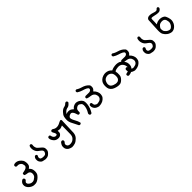

<svg xmlns="http://www.w3.org/2000/svg" viewBox="356 -1954 3782 3782"><g transform="rotate(-45 2247.5 -63.0)"><path d="M143.1 317.4Q114.7 314.5 90.3 302.2Q82 297.9 74 293Q65.9 288.1 58.1 282.5Q50.3 276.9 42.5 270Q18.6 249.5 5.4 220.7Q-1.5 206.1 -3.9 190.7Q-6.3 175.3 -4.4 159.4Q-2.4 143.6 2.9 130.4Q8.3 117.2 17.6 106.9Q35.2 86.9 55.7 75.7L56.6 75.2H58.1L75.7 73.2H77.6L79.1 74.2L92.8 82L93.8 82.5L94.7 83.5Q104.5 96.7 103.5 114.7V116.2L102.5 117.2L94.7 130.9L94.2 131.8L93.3 132.8Q78.6 143.1 71.3 154.1Q64 165 64 175.8Q63.5 198.7 84.5 217.3Q106.4 237.3 126 244.6Q145.5 252 169.4 250.5Q174.3 250 179 249.5Q183.6 249 188 247.8Q192.4 246.6 196.8 245.1Q201.2 243.7 205.3 241.7Q209.5 239.7 213.4 237.3Q233.9 224.6 252.4 208.5Q270.5 192.9 277.8 169.4Q285.2 146 282.2 118.7Q279.8 92.8 260.3 76.7Q250.5 68.4 238.8 64Q227.1 59.6 212.4 58.6Q181.2 56.6 152.8 44.4L151.4 43.9L150.4 42.5Q141.6 28.8 143.6 11.2V10.3L144 9.3L149.9 -4.4L151.4 -7.3L154.3 -7.8Q189.9 -13.7 223.1 -22.9Q254.9 -31.7 272 -49.8Q289.1 -67.4 287.1 -87.9Q285.2 -109.9 278.3 -129.9Q271.5 -148.9 255.9 -162.1Q240.2 -175.8 222.2 -182.6Q204.1 -189.5 165.5 -186.5H163.6L162.1 -187L147.5 -194.8L146.5 -195.3L146 -196.3Q135.3 -208 137.7 -226.1V-227.1L138.2 -228L145 -242.7L146 -244.6L147.9 -245.6Q162.1 -252.4 176.8 -255.1Q191.4 -257.8 206.1 -255.9Q233.9 -252 254.4 -242.7Q274.9 -233.4 305.2 -205.1Q336.4 -175.8 345.7 -136.7Q354.5 -98.1 351.1 -63.5Q349.1 -45.4 343 -31.7Q336.9 -18.1 326.7 -8.3Q311 5.9 296.9 15.6Q298.8 17.1 301 19.3Q303.2 21.5 305.4 23.7Q307.6 25.9 310.1 28.3Q312.5 30.8 314.9 33.7Q317.4 36.6 320.3 39.6Q339.4 60.5 345.7 94.2Q351.6 126.5 349.1 156.7Q346.7 187 336.9 207.5Q327.1 228 296.9 257.8Q282.2 272.5 265.1 284.2Q248 295.9 229.5 304.7Q191.4 322.3 143.1 317.4Z M660.6 115.2Q633.8 109.4 606.9 104Q602.1 103 597.4 101.6Q592.8 100.1 588.4 98.1Q584 96.2 579.8 93.8Q575.7 91.3 571.8 88.4Q567.9 85.4 564.2 82Q560.5 78.6 557.1 74.7Q536.6 51.8 531.2 29.3Q526.4 7.3 528.3 -20Q530.3 -48.3 551.3 -71.3H551.8V-71.8Q564.5 -83.5 582 -81.1H582.5L583.5 -80.6L596.2 -74.7L597.7 -74.2L598.1 -72.8Q607.4 -61.5 606.4 -45.4V-43.9L605.5 -42.5Q590.8 -21.5 590.3 -4.2Q589.8 13.2 597.7 26.4Q605.5 39.1 625.5 44.4Q647.5 50.8 671.4 50.8Q683.6 50.8 693.4 49.6Q703.1 48.3 710.9 46.4Q715.3 44.9 719.7 42.5Q724.1 40 727.8 37.1Q731.4 34.2 734.9 29.8Q744.6 17.6 750.5 3.4Q755.9 -10.3 752.4 -27.3Q751 -35.2 745.6 -43.2Q740.2 -51.3 731 -59.6Q724.6 -64.9 717 -71Q709.5 -77.1 700.9 -83.3Q692.4 -89.4 683.1 -95.7Q653.8 -116.2 638.7 -143.6Q634.3 -152.8 630.4 -161.6Q626.5 -170.4 623.8 -179.4Q621.1 -188.5 619.1 -197.3Q614.3 -223.1 616.2 -248.5Q618.2 -273.9 627.4 -292.5L627.9 -293.5L628.9 -293.9Q640.1 -305.7 657.7 -304.7H659.2L660.2 -303.7L672.9 -295.9L673.8 -295.4L674.3 -294.9Q685.1 -281.7 681.6 -263.7Q676.8 -241.2 680.2 -219.2Q683.6 -197.3 691.9 -179.7Q700.2 -163.1 727.5 -141.1Q756.8 -118.7 781.7 -94.2Q808.1 -68.4 812.5 -44.9Q816.4 -22.9 814.5 -2Q813.5 8.8 811 18.1Q808.6 27.3 804.7 35.6Q796.9 52.2 772 76.7Q747.1 102.1 719.2 109.4Q691.9 116.2 662.1 115.2H661.6Z M1203.6 317.4Q1197.3 315.9 1190.7 314.2Q1184.1 312.5 1177.5 310.5Q1170.9 308.6 1164.6 306.4Q1158.2 304.2 1152.3 301.8Q1139.2 296.9 1127.9 289.1Q1116.7 281.2 1106.4 270.5Q1100.1 263.2 1095 255.6Q1089.8 248 1086.2 239.7Q1082.5 231.4 1080.6 223.1Q1075.2 197.8 1078.1 173.3Q1081.1 149.4 1091.3 132.3Q1100.6 116.2 1111.3 100.1L1111.8 99.6L1112.8 98.6L1131.3 85L1132.8 84H1134.3L1150.9 83H1152.3L1153.8 83.5L1167.5 90.3L1168.9 90.8L1169.4 91.8Q1180.2 104.5 1177.7 122.6V124L1177.2 124.5L1170.4 138.2L1169.9 139.2L1168.9 140.1Q1141.1 167 1144.5 189Q1146.5 200.7 1149.7 209.5Q1152.8 218.3 1156.7 223.6Q1161.1 229 1167.7 233.6Q1174.3 238.3 1182.6 242.2Q1199.2 250 1226.6 248.5Q1254.4 247.1 1279.8 236.8Q1305.2 226.6 1330.6 196.8Q1355.5 167.5 1358.4 115.7Q1361.3 63.5 1362.3 -127Q1336.9 -117.2 1312.5 -108.9Q1284.7 -99.1 1229.5 -112.3Q1231.9 -88.9 1229.5 -68.4Q1228 -55.2 1222.2 -43.9Q1216.3 -32.7 1206.5 -23.4Q1200.2 -17.6 1193.6 -12.9Q1187 -8.3 1180.2 -5.1Q1173.3 -2 1166.5 0Q1146 4.9 1123 2.4Q1100.1 0 1079.1 -8.8Q1058.1 -17.6 1040.5 -37.6Q1023.4 -57.1 1011.2 -81.5Q999 -106 1000 -136.7V-138.2L1000.5 -139.2L1007.3 -152.8L1007.8 -154.3L1008.8 -154.8Q1021.5 -165.5 1039.6 -163.1H1041L1041.5 -162.6L1055.2 -155.8L1057.6 -154.3L1058.6 -151.9Q1064 -131.3 1070.3 -112.3Q1076.2 -94.2 1095.7 -78.1Q1114.3 -62.5 1135.7 -64.5Q1146.5 -65.4 1153.1 -68.1Q1159.7 -70.8 1162.1 -74.7Q1167.5 -84 1163.6 -102.1Q1159.7 -121.6 1147.5 -138.7Q1134.3 -157.7 1129.9 -181.6V-183.6L1130.4 -185.1L1137.2 -199.7L1137.7 -201.2L1139.2 -202.1Q1152.8 -212.4 1169.9 -210H1170.4L1171.4 -209.5L1186 -202.6L1186.5 -202.1H1187Q1216.3 -181.2 1241.2 -177.2Q1266.6 -172.9 1294.4 -177.2Q1322.3 -181.6 1348.1 -195.8Q1375.5 -211.4 1404.3 -221.2Q1411.1 -223.6 1416.5 -222.7Q1438.5 -219.7 1432.6 -174.3Q1426.8 73.7 1421.9 136.7Q1420.4 152.8 1416.7 168Q1413.1 183.1 1407 196.8Q1400.9 210.4 1392.3 222.9Q1383.8 235.4 1373 246.1Q1329.6 290 1289.6 303.7Q1250 317.4 1205.1 317.4H1204.6Z M1915.5 119.6 1901.9 112.8 1900.4 111.8 1899.4 110.8Q1895 104 1892.8 96.7Q1890.6 89.4 1890.6 81.1V80.6Q1891.6 68.4 1908.7 42Q1924.3 18.1 1938.5 -26.9Q1952.1 -71.3 1950.2 -106.4Q1948.2 -140.6 1932.1 -153.8Q1914.6 -168 1897.5 -178.2Q1881.8 -187 1859.4 -182.6Q1836.9 -178.2 1812 -154.3Q1788.1 -131.3 1792 -69.8V-68.4L1791.5 -66.9L1784.7 -53.2L1784.2 -51.8L1782.7 -51.3Q1771.5 -42 1754.4 -43H1753.4L1752.4 -43.5L1738.8 -50.3L1736.8 -51.3L1735.8 -53.2Q1725.1 -78.1 1717.8 -105Q1711.4 -129.9 1689.9 -153.8Q1669.9 -176.3 1642.6 -169.9Q1613.3 -163.6 1593.3 -144Q1574.7 -126 1581.5 -95.7Q1588.4 -62.5 1616.2 -15.1Q1645 33.7 1659.2 88.4L1659.7 90.8L1658.7 92.8L1651.9 105.5L1651.4 106.4L1650.4 106.9Q1638.7 117.7 1620.6 115.2H1619.1L1618.7 114.7L1605 107.9L1603 106.9L1602.1 105Q1573.7 42.5 1539.6 -18.6Q1503.9 -81.5 1504.9 -136.7Q1505.9 -191.4 1515.6 -225.1Q1525.9 -259.8 1566.4 -302.7Q1607.4 -346.2 1650.9 -354Q1690.4 -360.8 1719.2 -392.6L1719.7 -393.1H1720.2Q1725.6 -397.9 1732.9 -399.9Q1740.2 -401.9 1748.5 -401.4H1749.5L1750.5 -400.9L1764.2 -394L1765.6 -393.1L1766.6 -392.1Q1775.4 -378.4 1774.4 -361.8V-360.4L1773.4 -358.9Q1762.7 -345.2 1752.2 -334.5Q1741.7 -323.7 1731.2 -315.9Q1720.7 -308.1 1710.2 -303.5Q1699.7 -298.8 1689 -297.4Q1650.9 -292.5 1618.2 -261.7Q1594.7 -240.2 1584.5 -219.7Q1592.8 -224.6 1601.1 -227.8Q1609.4 -231 1618.2 -232.9Q1644.5 -238.3 1672.4 -234.4Q1700.7 -230 1723.1 -213.4Q1732.4 -206.5 1740.2 -199.7Q1748 -192.9 1754.4 -186.5Q1775.9 -213.4 1789.6 -223.1Q1804.7 -233.9 1820.6 -240Q1836.4 -246.1 1854.5 -248.5Q1864.3 -250 1874.3 -249.3Q1884.3 -248.5 1894.8 -246.3Q1905.3 -244.1 1916 -240Q1926.8 -235.8 1938 -230.5Q1948.7 -224.6 1960 -215.8Q1971.2 -207 1982.9 -195.8Q2007.3 -171.9 2012.2 -138.2Q2016.6 -105.5 2011.7 -64.9Q2006.8 -23.9 1990.5 22.5Q1974.1 68.8 1947.3 110.4L1946.8 111.3L1946.3 111.8Q1935.5 121.1 1917.5 120.1H1916.5Z M2146 124Q2134.3 121.1 2122.6 117.2Q2110.8 113.3 2099.1 108.4Q2075.7 98.6 2058.6 78.6Q2041.5 58.6 2034.7 38.1Q2027.3 17.6 2029.3 -9.3Q2030.3 -22 2039.1 -30.3V-30.8Q2050.8 -41 2067.9 -40H2068.8L2070.3 -39.6L2083 -32.7L2083.5 -32.2L2084 -31.2Q2093.8 -22 2091.8 -5.9Q2095.7 30.3 2108.9 41Q2123 52.7 2138.7 59.1Q2153.3 65.4 2174.3 63Q2195.8 60.5 2220.2 52.2Q2243.7 43.9 2257.3 27.3Q2271 11.2 2274.9 -6.8Q2279.3 -24.4 2275.9 -43.9Q2272.5 -63.5 2264.2 -81.1Q2255.9 -97.7 2233.4 -116.2Q2210.4 -133.8 2169.4 -137.7Q2125.5 -141.6 2086.9 -156.7L2085.4 -157.2L2084.5 -158.2Q2075.2 -168.9 2076.2 -185.1V-186L2076.7 -187.5L2083.5 -200.2L2084.5 -201.2L2085.4 -202.1Q2102.1 -212.9 2125 -209Q2169.9 -206.1 2199.7 -208Q2213.9 -209 2225.1 -213.6Q2236.3 -218.3 2245.1 -226.6Q2261.2 -243.2 2257.3 -261.7Q2253.4 -280.3 2223.1 -296.4Q2190.9 -314 2139.2 -328.1Q2112.3 -335.9 2086.7 -347.9Q2061 -359.9 2036.6 -376L2035.6 -376.5L2035.2 -377.9Q2027.3 -390.1 2028.3 -405.8V-406.7L2028.8 -407.7L2034.7 -419.4L2035.2 -420.4L2036.1 -421.4Q2046.9 -430.7 2063 -429.7H2064.5L2065.9 -428.7Q2082 -418 2099.1 -409.4Q2116.2 -400.9 2134.3 -393.8Q2152.3 -386.7 2170.9 -381.8Q2190.4 -376.5 2208 -369.4Q2225.6 -362.3 2241.5 -353.5Q2257.3 -344.7 2271 -334.5Q2314 -302.2 2317.4 -275.9Q2318.8 -264.2 2318.8 -252.9Q2318.8 -241.7 2317.4 -231Q2314 -209.5 2298.8 -190.4Q2287.1 -175.8 2272.5 -165.5Q2310.5 -130.4 2326.2 -91.3Q2342.8 -49.3 2338.4 -17.6Q2335.9 -2.4 2333.3 9.8Q2330.6 22 2327.1 30.8Q2320.3 49.3 2291 75.7Q2261.7 102.1 2224.6 112.8Q2188.5 124 2147.5 124H2147Z M2995.6 110.4Q2992.7 109.9 2989.5 109.1Q2986.3 108.4 2983.6 107.4Q2981 106.4 2978.5 104.7Q2976.1 103 2973.6 101.1L2973.1 100.6L2972.7 100.1Q2968.3 93.8 2966.3 86.4Q2964.4 79.1 2964.8 70.8V69.8L2965.3 68.8L2972.2 55.2L2973.6 52.7L2976.1 51.8Q3003.4 44.9 3029.8 38.1Q3054.2 31.7 3074.2 7.8Q3080.6 0 3084.5 -8.1Q3088.4 -16.1 3089.8 -24.7Q3091.3 -33.2 3089.8 -42Q3085.9 -70.8 3078.1 -88.6Q3070.3 -106.4 3053.2 -126Q3036.6 -145.5 3008.8 -154.3Q2981 -163.1 2952.1 -159.7Q2942.4 -158.7 2933.3 -157.2Q2924.3 -155.8 2916 -154.5Q2907.7 -153.3 2899.9 -151.4Q2880.4 -147.5 2860.4 -130.9Q2867.2 -105 2867.7 -82.5Q2868.2 -59.6 2867.2 -34.7Q2866.7 -25.9 2865.5 -17.6Q2864.3 -9.3 2861.8 -1.2Q2859.4 6.8 2856 14.6Q2845.7 37.6 2817.4 65.4Q2789.1 94.2 2760.3 102.5Q2731.9 110.4 2694.8 105.5Q2676.8 103 2657.7 98.4Q2638.7 93.8 2618.7 86.4Q2577.6 72.3 2549.8 43Q2522 13.7 2516.1 -22Q2510.7 -56.2 2512.7 -90.3Q2514.6 -124.5 2525.9 -151.9Q2537.1 -180.2 2564.9 -206.1Q2592.8 -231.9 2633.3 -244.6Q2653.8 -251.5 2672.6 -253.9Q2691.4 -256.3 2708.5 -254.4Q2742.7 -251 2772 -238.3Q2786.1 -232.4 2800.8 -220.7Q2815.4 -209 2830.6 -192.9Q2843.8 -200.2 2857.4 -205.3Q2871.1 -210.4 2884.8 -213.9Q2894.5 -215.8 2904.3 -217.8Q2914.1 -219.7 2923.8 -220.9Q2933.6 -222.2 2943.4 -223.1Q2972.7 -225.6 2998 -221.7Q3010.3 -219.7 3021.7 -216.8Q3033.2 -213.9 3043.9 -210Q3065.9 -202.1 3102.1 -163.6Q3113.8 -150.9 3122.8 -138.4Q3131.8 -126 3137.9 -113.8Q3144 -101.6 3147.5 -89.8Q3156.2 -55.2 3153.3 -25.9Q3150.4 3.4 3141.1 21.5Q3131.8 39.6 3106 64.5Q3080.1 89.4 3053.2 98.1Q3026.9 107.4 2996.6 110.4H2996.1ZM2743.7 39.1Q2762.7 33.7 2779.1 17.3Q2795.4 1 2800.3 -22.9Q2805.7 -48.3 2804.2 -74.7Q2803.7 -88.4 2801.3 -100.8Q2798.8 -113.3 2794.9 -125Q2787.1 -147.9 2768.1 -163.1Q2765.1 -165.5 2762 -168Q2758.8 -170.4 2755.4 -172.4Q2752 -174.3 2748.8 -176.3Q2745.6 -178.2 2742.2 -179.9Q2738.8 -181.6 2735.4 -182.9Q2731.9 -184.1 2728.5 -185.5Q2708.5 -192.4 2684.1 -189.9Q2659.7 -187.5 2640.1 -178.2Q2630.4 -173.8 2622.3 -167.7Q2614.3 -161.6 2607.4 -154.3Q2600.6 -147 2594.7 -136.2Q2588.9 -125.5 2584 -110.8Q2574.2 -82 2575.2 -62.5Q2576.2 -42 2582.5 -24.9Q2588.9 -8.3 2605.5 4.9Q2609.4 8.3 2614 11.2Q2618.7 14.2 2623.3 16.8Q2627.9 19.5 2633.1 22Q2638.2 24.4 2643.6 26.9Q2665.5 35.2 2689.9 40Q2713.9 44.9 2743.7 39.1Z M3146 124Q3134.3 121.1 3122.6 117.2Q3110.8 113.3 3099.1 108.4Q3075.7 98.6 3058.6 78.6Q3041.5 58.6 3034.7 38.1Q3027.3 17.6 3029.3 -9.3Q3030.3 -22 3039.1 -30.3V-30.8Q3050.8 -41 3067.9 -40H3068.8L3070.3 -39.6L3083 -32.7L3083.5 -32.2L3084 -31.2Q3093.8 -22 3091.8 -5.9Q3095.7 30.3 3108.9 41Q3123 52.7 3138.7 59.1Q3153.3 65.4 3174.3 63Q3195.8 60.5 3220.2 52.2Q3243.7 43.9 3257.3 27.3Q3271 11.2 3274.9 -6.8Q3279.3 -24.4 3275.9 -43.9Q3272.5 -63.5 3264.2 -81.1Q3255.9 -97.7 3233.4 -116.2Q3210.4 -133.8 3169.4 -137.7Q3125.5 -141.6 3086.9 -156.7L3085.4 -157.2L3084.5 -158.2Q3075.2 -168.9 3076.2 -185.1V-186L3076.7 -187.5L3083.5 -200.2L3084.5 -201.2L3085.4 -202.1Q3102.1 -212.9 3125 -209Q3169.9 -206.1 3199.7 -208Q3213.9 -209 3225.1 -213.6Q3236.3 -218.3 3245.1 -226.6Q3261.2 -243.2 3257.3 -261.7Q3253.4 -280.3 3223.1 -296.4Q3190.9 -314 3139.2 -328.1Q3112.3 -335.9 3086.7 -347.9Q3061 -359.9 3036.6 -376L3035.6 -376.5L3035.2 -377.9Q3027.3 -390.1 3028.3 -405.8V-406.7L3028.8 -407.7L3034.7 -419.4L3035.2 -420.4L3036.1 -421.4Q3046.9 -430.7 3063 -429.7H3064.5L3065.9 -428.7Q3082 -418 3099.1 -409.4Q3116.2 -400.9 3134.3 -393.8Q3152.3 -386.7 3170.9 -381.8Q3190.4 -376.5 3208 -369.4Q3225.6 -362.3 3241.5 -353.5Q3257.3 -344.7 3271 -334.5Q3314 -302.2 3317.4 -275.9Q3318.8 -264.2 3318.8 -252.9Q3318.8 -241.7 3317.4 -231Q3314 -209.5 3298.8 -190.4Q3287.1 -175.8 3272.5 -165.5Q3310.5 -130.4 3326.2 -91.3Q3342.8 -49.3 3338.4 -17.6Q3335.9 -2.4 3333.3 9.8Q3330.6 22 3327.1 30.8Q3320.3 49.3 3291 75.7Q3261.7 102.1 3224.6 112.8Q3188.5 124 3147.5 124H3147Z M3660.6 115.2Q3633.8 109.4 3606.9 104Q3602.1 103 3597.4 101.6Q3592.8 100.1 3588.4 98.1Q3584 96.2 3579.8 93.8Q3575.7 91.3 3571.8 88.4Q3567.9 85.4 3564.2 82Q3560.5 78.6 3557.1 74.7Q3536.6 51.8 3531.2 29.3Q3526.4 7.3 3528.3 -20Q3530.3 -48.3 3551.3 -71.3H3551.8V-71.8Q3564.5 -83.5 3582 -81.1H3582.5L3583.5 -80.6L3596.2 -74.7L3597.7 -74.2L3598.1 -72.8Q3607.4 -61.5 3606.4 -45.4V-43.9L3605.5 -42.5Q3590.8 -21.5 3590.3 -4.2Q3589.8 13.2 3597.7 26.4Q3605.5 39.1 3625.5 44.4Q3647.5 50.8 3671.4 50.8Q3683.6 50.8 3693.4 49.6Q3703.1 48.3 3710.9 46.4Q3715.3 44.9 3719.7 42.5Q3724.1 40 3727.8 37.1Q3731.4 34.2 3734.9 29.8Q3744.6 17.6 3750.5 3.4Q3755.9 -10.3 3752.4 -27.3Q3751 -35.2 3745.6 -43.2Q3740.2 -51.3 3731 -59.6Q3724.6 -64.9 3717 -71Q3709.5 -77.1 3700.9 -83.3Q3692.4 -89.4 3683.1 -95.7Q3653.8 -116.2 3638.7 -143.6Q3634.3 -152.8 3630.4 -161.6Q3626.5 -170.4 3623.8 -179.4Q3621.1 -188.5 3619.1 -197.3Q3614.3 -223.1 3616.2 -248.5Q3618.2 -273.9 3627.4 -292.5L3627.9 -293.5L3628.9 -293.9Q3640.1 -305.7 3657.7 -304.7H3659.2L3660.2 -303.7L3672.9 -295.9L3673.8 -295.4L3674.3 -294.9Q3685.1 -281.7 3681.6 -263.7Q3676.8 -241.2 3680.2 -219.2Q3683.6 -197.3 3691.9 -179.7Q3700.2 -163.1 3727.5 -141.1Q3756.8 -118.7 3781.7 -94.2Q3808.1 -68.4 3812.5 -44.9Q3816.4 -22.9 3814.5 -2Q3813.5 8.8 3811 18.1Q3808.6 27.3 3804.7 35.6Q3796.9 52.2 3772 76.7Q3747.1 102.1 3719.2 109.4Q3691.9 116.2 3662.1 115.2H3661.6Z M4196.3 103.5Q4162.6 98.6 4131.8 84.5Q4101.1 70.3 4067.9 34.2Q4034.7 -2.4 4027.8 -41.5Q4024.9 -60.5 4023.7 -78.6Q4022.5 -96.7 4023.4 -113.8Q4025.4 -147 4028.8 -221.2Q4032.2 -295.4 4034.7 -331.1Q4037.1 -366.2 4037.1 -384.3Q4037.1 -404.8 4052.7 -419.4Q4067.4 -433.1 4083.5 -437.5Q4099.1 -442.4 4129.9 -440.9Q4160.2 -439.5 4199.7 -425.8Q4237.8 -413.1 4258.8 -411.1Q4278.3 -409.2 4290.5 -418.5Q4303.2 -428.7 4308.1 -436Q4315.4 -446.3 4332.5 -445.3H4333.5L4335 -444.8L4347.7 -438L4348.6 -437L4349.6 -436Q4357.4 -424.3 4356.4 -407.7V-406.7L4356 -405.8Q4354 -401.9 4351.6 -398.2Q4349.1 -394.5 4346.2 -390.6Q4343.3 -386.7 4339.8 -382.8Q4336.4 -378.9 4332 -375Q4323.7 -366.2 4312.5 -361.3Q4301.3 -356.4 4287.6 -355.5Q4274.4 -354.5 4259.5 -355.5Q4244.6 -356.4 4228 -358.9Q4195.3 -364.3 4164.1 -372.1Q4148.9 -376 4137 -377.4Q4125 -378.9 4115.7 -377.9Q4100.6 -376.5 4098.6 -366.7Q4097.7 -362.3 4096.9 -355.7Q4096.2 -349.1 4095.9 -340.6Q4095.7 -332 4095.7 -321.8Q4095.7 -318.4 4095.7 -314.5Q4095.7 -310.5 4095.5 -306.2Q4095.2 -301.8 4095.2 -296.6Q4095.2 -291.5 4095 -285.6Q4094.7 -279.8 4094.5 -273.7Q4094.2 -267.6 4093.8 -260.5Q4093.3 -253.4 4093 -246.1Q4092.8 -238.8 4092.3 -230.7Q4091.8 -222.7 4091.3 -213.9Q4117.7 -231.4 4143.6 -239.3Q4158.7 -243.7 4174.1 -245.8Q4189.5 -248 4205.1 -247.6Q4236.3 -247.1 4260.3 -239.5Q4284.2 -231.9 4305.2 -216.3Q4327.1 -199.7 4343.8 -146.5Q4360.4 -93.3 4356.9 -59.6Q4353.5 -25.9 4338.4 6.3Q4330.6 22.5 4320.3 36.4Q4310.1 50.3 4297.4 61.5Q4292.5 65.9 4287.4 69.8Q4282.2 73.7 4277.3 77.4Q4272.5 81.1 4267.6 84Q4262.7 86.9 4257.8 89.4Q4252.9 91.8 4248.5 93.8Q4224.6 103.5 4197.3 103.5H4196.8ZM4229 36.6Q4249 24.4 4265.1 4.9Q4272.9 -4.9 4279.1 -16.1Q4285.2 -27.3 4290 -40.5Q4298.8 -65.9 4295.9 -86.9Q4293 -109.4 4287.1 -130.9Q4281.7 -151.4 4267.3 -165.3Q4252.9 -179.2 4234.9 -183.1Q4216.3 -187.5 4194.3 -186Q4187 -185.5 4179.7 -184.3Q4172.4 -183.1 4165.5 -181.2Q4158.7 -179.2 4151.9 -176.8Q4147.9 -175.3 4144.3 -173.1Q4140.6 -170.9 4136.7 -168.2Q4132.8 -165.5 4128.9 -162.4Q4125 -159.2 4121.3 -155.5Q4117.7 -151.9 4113.8 -147.5Q4104.5 -136.7 4098.1 -127.7Q4091.8 -118.7 4088.9 -111.8Q4083 -98.6 4084.5 -82Q4085.9 -64.5 4089.4 -45.4Q4092.3 -28.3 4112.8 -5.9Q4133.3 16.6 4148.4 24.4Q4155.8 28.8 4165.3 32.5Q4174.8 36.1 4186 40Q4206.5 46.4 4229 36.6Z"/></g></svg>

Font: NaikaiFont
Style: SemiBold
Weight: 600
Version: Version 1.89